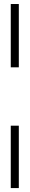

<svg xmlns="http://www.w3.org/2000/svg" viewBox="-20 -770 148 954"><path d="M33.5 -435.5V-750H73.5V-435.5ZM33.5 164.5V-145.5H73.5V164.5Z"/></svg>

Font: Imbue 10pt Black
Style: Regular
Weight: 900
Designer: Tyler Finck
Foundry: Etcetera Type Company
Version: Version 1.102; ttfautohint (v1.8.3)